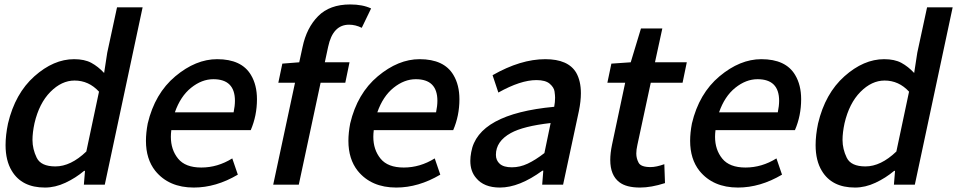

<svg xmlns="http://www.w3.org/2000/svg" viewBox="-20 -830 4311 863"><path d="M182 13Q78 13 33 -62Q5 -108 5 -178Q5 -222 16 -275Q48 -410 134.5 -487Q221 -564 313 -564Q360 -564 390.5 -547.5Q421 -531 448 -502L462 -593L506 -797H621L451 0H357L362 -62H358Q320 -30 274 -8.5Q228 13 182 13ZM229 -82Q298 -82 368 -149L425 -418Q379 -468 315 -468Q257 -468 206.5 -417Q156 -366 135 -276Q126 -234 126 -201Q126 -160 145 -121Q164 -82 229 -82Z M851 13Q739 13 678 -62Q636 -115 636 -197Q636 -233 644 -275Q676 -410 768 -487Q860 -564 956 -564Q1066 -564 1108 -493Q1135 -448 1135 -384Q1135 -310 1107 -245H750Q748 -229 748 -215Q748 -157 780.5 -117Q813 -77 885 -77Q958 -77 1024 -118L1049 -45Q951 13 851 13ZM1030 -325Q1036 -354 1036 -377Q1036 -474 939 -474Q887 -474 839 -435.5Q791 -397 766 -325Z M1323 0H1208L1306 -458H1231L1249 -544L1325 -550L1340 -619Q1358 -705 1410 -757.5Q1462 -810 1554 -810Q1610 -810 1648 -792L1606 -705Q1578 -719 1549 -719Q1476 -719 1455 -620L1440 -550H1551L1532 -458H1421Z M1761 13Q1649 13 1588 -62Q1546 -115 1546 -197Q1546 -233 1554 -275Q1586 -410 1678 -487Q1770 -564 1866 -564Q1976 -564 2018 -493Q2045 -448 2045 -384Q2045 -310 2017 -245H1660Q1658 -229 1658 -215Q1658 -157 1690.5 -117Q1723 -77 1795 -77Q1868 -77 1934 -118L1959 -45Q1861 13 1761 13ZM1940 -325Q1946 -354 1946 -377Q1946 -474 1849 -474Q1797 -474 1749 -435.5Q1701 -397 1676 -325Z M2227 13Q2155 13 2120 -30Q2094 -60 2094 -107Q2094 -125 2098 -146Q2128 -318 2471 -350Q2475 -371 2475 -391Q2475 -401 2472.5 -419Q2470 -437 2451 -453.5Q2432 -470 2391 -470Q2320 -470 2220 -414L2194 -492Q2320 -564 2431 -564Q2534 -564 2570 -503Q2591 -466 2591 -411Q2591 -375 2582 -331L2511 0H2417L2422 -63H2418Q2314 13 2227 13ZM2281 -78Q2317 -78 2352 -94.5Q2387 -111 2427 -142L2455 -277Q2332 -263 2276 -232Q2209 -195 2209 -134Q2209 -109 2226.5 -93.5Q2244 -78 2281 -78Z M2857 13Q2795 13 2764 -11Q2723 -42 2723 -111Q2723 -142 2731 -180L2790 -458H2710L2728 -544L2815 -550L2861 -702H2957L2924 -550H3067L3048 -458H2905L2845 -179Q2840 -157 2840 -140Q2840 -118 2850.5 -98.5Q2861 -79 2904 -79Q2930 -79 2966 -92L2969 -7Q2907 13 2857 13Z M3297 13Q3185 13 3124 -62Q3082 -115 3082 -197Q3082 -233 3090 -275Q3122 -410 3214 -487Q3306 -564 3402 -564Q3512 -564 3554 -493Q3581 -448 3581 -384Q3581 -310 3553 -245H3196Q3194 -229 3194 -215Q3194 -157 3226.5 -117Q3259 -77 3331 -77Q3404 -77 3470 -118L3495 -45Q3397 13 3297 13ZM3476 -325Q3482 -354 3482 -377Q3482 -474 3385 -474Q3333 -474 3285 -435.5Q3237 -397 3212 -325Z M3823 13Q3719 13 3674 -62Q3646 -108 3646 -178Q3646 -222 3657 -275Q3689 -410 3775.5 -487Q3862 -564 3954 -564Q4001 -564 4031.5 -547.5Q4062 -531 4089 -502L4103 -593L4147 -797H4262L4092 0H3998L4003 -62H3999Q3961 -30 3915 -8.5Q3869 13 3823 13ZM3870 -82Q3939 -82 4009 -149L4066 -418Q4020 -468 3956 -468Q3898 -468 3847.5 -417Q3797 -366 3776 -276Q3767 -234 3767 -201Q3767 -160 3786 -121Q3805 -82 3870 -82Z"/></svg>

Font: l_WÎeÑOS 500W
Style: Regular
Weight: 500
Designer: R?O
Version: Version 2.00 June 21, 2023